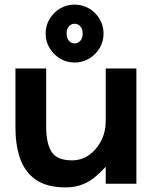

<svg xmlns="http://www.w3.org/2000/svg" viewBox="-20 -797 669 833"><path d="M180.3 -500V-246.3Q180.3 -175.7 203.7 -138.5Q227 -101.3 292.7 -101.3Q333.7 -101.3 366.5 -124.5Q399.3 -147.7 419 -186.3Q438.7 -225 438.7 -272V-500H571.7V0H438.7V-73.3Q419.7 -52.7 396 -32Q372.3 -11.3 340.3 2.3Q308.3 16 265.3 16Q183.3 16 135.5 -17.3Q87.7 -50.7 67.3 -109.2Q47 -167.7 47 -243.3V-500ZM338.7 -651.6Q338.7 -671.7 328.3 -682.8Q317.8 -694 303.6 -694Q289.3 -694 279.2 -682.9Q269 -671.7 269 -651.7Q269 -631.3 279.1 -620Q289.2 -608.7 303.6 -608.7Q318 -608.7 328.3 -620Q338.7 -631.3 338.7 -651.6ZM178 -651.8Q178 -686 195.1 -714.6Q212.2 -743.2 240.7 -760.1Q269.1 -777 303.4 -777Q338.3 -777 366.8 -760Q395.3 -743 412.3 -714.4Q429.3 -685.8 429.3 -651.6Q429.3 -616.7 412.3 -588.3Q395.3 -560 366.7 -542.8Q338.1 -525.7 303.2 -525.7Q269 -525.7 240.7 -542.8Q212.3 -560 195.2 -588.4Q178 -616.9 178 -651.8Z"/></svg>

Font: Nata Sans
Style: Regular
Weight: 400
Designer: Daniel Uzquiano Cruz
Version: Version 1.001